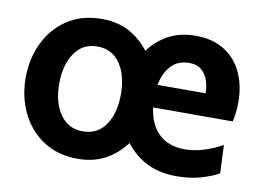

<svg xmlns="http://www.w3.org/2000/svg" viewBox="-62 -601 958 702"><g transform="rotate(10 417.0 -249.5)"><path d="M265 10Q189.5 10 136 -25.5Q82.5 -61 54.2 -120Q26 -179 26 -249Q26 -319.5 54.2 -378.8Q82.5 -438 136 -473.5Q189.5 -509 265 -509Q331.5 -509 380.5 -477Q429.5 -445 458.5 -392.5H421Q449 -444.5 497.2 -476.2Q545.5 -508 611.5 -508Q675.5 -508 719.2 -480.5Q763 -453 785.2 -404.8Q807.5 -356.5 807.5 -294.5Q807.5 -276.5 805.5 -259.2Q803.5 -242 799.5 -223H503.5Q510 -177 529.5 -148Q549 -119 578.2 -105.5Q607.5 -92 642 -92Q679.5 -92 717.5 -104.2Q755.5 -116.5 782.5 -133L787 -28Q760.5 -13 720.8 -1.5Q681 10 631 10Q556 10 503.5 -23.2Q451 -56.5 421.5 -110.5L461 -111Q433 -57.5 383 -23.8Q333 10 265 10ZM265 -92Q320 -92 349.8 -135.8Q379.5 -179.5 379.5 -249Q379.5 -319.5 349.8 -363.2Q320 -407 265 -407Q211 -407 180.8 -363.2Q150.5 -319.5 150.5 -249Q150.5 -179.5 180.8 -135.8Q211 -92 265 -92ZM505.5 -307H684Q684 -329.5 677 -352.2Q670 -375 653 -390.5Q636 -406 606 -406Q563.5 -406 538.5 -378.5Q513.5 -351 505.5 -307Z"/></g></svg>

Font: Cabin
Style: Bold
Weight: 700
Width: 4
Designer: Pablo Impallari
Foundry: Pablo Impallari. http://www.impallari.com Igino Marini. http://www.ikern.com
Version: Version 3.001